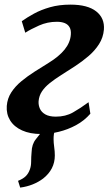

<svg xmlns="http://www.w3.org/2000/svg" viewBox="-20 -584 490 851"><path d="M69.5 247.5 60 217.5Q82.5 208.5 94.2 196.8Q106 185 112 168Q118 152.5 118 132.5Q118 112.5 120 90.5Q121 55 138.8 33.2Q156.5 11.5 170 -6.5L246 -49Q231 -30 224 -9.8Q217 10.5 217.5 34Q217.5 48 220.2 67.5Q223 87 223 105Q223 136 209.8 161.8Q196.5 187.5 171 207.5Q150.5 223 125 233.2Q99.5 243.5 69.5 247.5ZM163 10Q113 10 77.8 -6Q42.5 -22 25 -50.2Q7.5 -78.5 10 -114.5Q12.5 -147.5 30 -174.5Q47.5 -201.5 74.8 -224Q102 -246.5 133.5 -266.5Q165 -286.5 195 -305Q241.5 -333.5 266.5 -364.5Q291.5 -395.5 294 -431Q295.5 -451 288.2 -463.5Q281 -476 266.5 -481.8Q252 -487.5 232 -487.5Q190.5 -487.5 153.2 -471Q116 -454.5 92 -439L76.5 -490Q99.5 -506.5 130.5 -523.5Q161.5 -540.5 201.8 -552Q242 -563.5 292.5 -563.5Q368.5 -563.5 406.5 -533.5Q444.5 -503.5 440.5 -452.5Q437.5 -417.5 419 -388.5Q400.5 -359.5 372.5 -335.5Q344.5 -311.5 312.8 -290.8Q281 -270 251.5 -251.5Q223 -233.5 201 -216Q179 -198.5 166 -179Q153 -159.5 151 -135Q150 -117.5 157 -102Q164 -86.5 181.2 -76.8Q198.5 -67 227.5 -67Q270.5 -67 303.2 -85.5Q336 -104 372.5 -131L380.5 -80Q353.5 -49 317 -29.2Q280.5 -9.5 240.5 0.2Q200.5 10 163 10Z"/></svg>

Font: Merriweather 28pt
Style: Bold Italic
Weight: 700
Italic angle: -7.8°
Version: Version 2.101